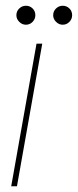

<svg xmlns="http://www.w3.org/2000/svg" viewBox="-20 -648 271 668"><path d="M19 0 107 -496H127L39 0ZM70 -562Q57 -562 47 -572Q37 -582 37 -595Q37 -609 47 -618.5Q57 -628 70 -628Q84 -628 93.5 -618.5Q103 -609 103 -595Q103 -582 93.5 -572Q84 -562 70 -562ZM198 -562Q185 -562 175 -572Q165 -582 165 -595Q165 -609 175 -618.5Q185 -628 198 -628Q212 -628 221.5 -618.5Q231 -609 231 -595Q231 -582 221.5 -572Q212 -562 198 -562Z"/></svg>

Font: DM Sans 28pt Thin
Style: Italic
Weight: 250
Italic angle: -10°
Version: Version 4.004;gftools[0.9.30]